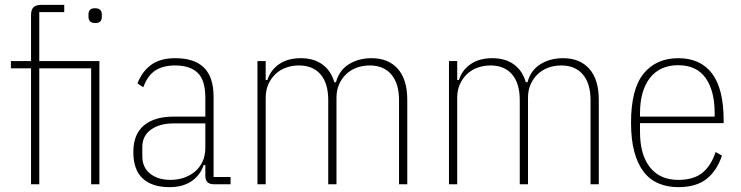

<svg xmlns="http://www.w3.org/2000/svg" viewBox="-20 -760 3056 792"><path d="M108 -478H25V-508H108V-696Q108 -720 118 -730Q128 -740 152 -740H245V-710H142V-508H390V0H356V-478H142V0H108ZM373 -665Q358 -665 351.5 -672Q345 -679 345 -690V-701Q345 -712 351 -719Q357 -726 372 -726Q387 -726 393.5 -719Q400 -712 400 -701V-690Q400 -679 394 -672Q388 -665 373 -665Z M862 0Q827 0 827 -35V-79H820Q806 -37 770 -12.5Q734 12 679 12Q608 12 569 -23.5Q530 -59 530 -133Q530 -206 573.5 -242.5Q617 -279 697 -279H827V-357Q827 -429 795.5 -459.5Q764 -490 702 -490Q653 -490 621 -469.5Q589 -449 571 -400L547 -416Q566 -465 603.5 -492.5Q641 -520 703 -520Q782 -520 821.5 -481Q861 -442 861 -361V-30H931V0ZM683 -18Q713 -18 739 -27Q765 -36 784.5 -52.5Q804 -69 815.5 -93.5Q827 -118 827 -150V-251H697Q639 -251 603 -225.5Q567 -200 567 -153V-116Q567 -69 599.5 -43.5Q632 -18 683 -18Z M1042 0V-508H1076V-430H1083Q1096 -471 1131.5 -495.5Q1167 -520 1221 -520Q1274 -520 1309.5 -494.5Q1345 -469 1359 -421H1366Q1379 -470 1419 -495Q1459 -520 1513 -520Q1582 -520 1621 -476Q1660 -432 1660 -348V0H1626V-347Q1626 -415 1594.5 -452.5Q1563 -490 1505 -490Q1477 -490 1452 -481Q1427 -472 1408.5 -454.5Q1390 -437 1379 -412.5Q1368 -388 1368 -357V0H1334V-347Q1334 -416 1302.5 -453Q1271 -490 1213 -490Q1185 -490 1160 -481Q1135 -472 1116.5 -454.5Q1098 -437 1087 -412.5Q1076 -388 1076 -357V0Z M1832 0V-508H1866V-430H1873Q1886 -471 1921.5 -495.5Q1957 -520 2011 -520Q2064 -520 2099.5 -494.5Q2135 -469 2149 -421H2156Q2169 -470 2209 -495Q2249 -520 2303 -520Q2372 -520 2411 -476Q2450 -432 2450 -348V0H2416V-347Q2416 -415 2384.5 -452.5Q2353 -490 2295 -490Q2267 -490 2242 -481Q2217 -472 2198.5 -454.5Q2180 -437 2169 -412.5Q2158 -388 2158 -357V0H2124V-347Q2124 -416 2092.5 -453Q2061 -490 2003 -490Q1975 -490 1950 -481Q1925 -472 1906.5 -454.5Q1888 -437 1877 -412.5Q1866 -388 1866 -357V0Z M2778 12Q2733 12 2696.5 -3.5Q2660 -19 2635 -51.5Q2610 -84 2596.5 -134Q2583 -184 2583 -254Q2583 -393 2635 -456.5Q2687 -520 2778 -520Q2869 -520 2917 -457Q2965 -394 2965 -264V-252H2620V-216Q2620 -122 2661 -70Q2702 -18 2778 -18Q2841 -18 2877 -47Q2913 -76 2932 -133L2958 -118Q2937 -55 2894 -21.5Q2851 12 2778 12ZM2778 -491Q2702 -491 2661 -438.5Q2620 -386 2620 -292V-279H2928V-292Q2928 -386 2890.5 -438.5Q2853 -491 2778 -491Z"/></svg>

Font: IBM Plex Sans Cond ExtLt
Style: Regular
Weight: 200
Width: 3
Designer: Mike Abbink, Paul van der Laan, Pieter van Rosmalen
Foundry: Bold Monday
Version: Version 1.3